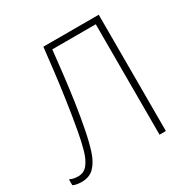

<svg xmlns="http://www.w3.org/2000/svg" viewBox="-166 -862 1003 1021"><g transform="rotate(-30 335.5 -351.5)"><path d="M572 0H533V-678H266Q259 -612 250 -534.5Q241 -457 229.5 -377.5Q218 -298 204 -227Q191 -158 174 -104Q157 -50 128 -19.5Q99 11 51 11Q33 11 20 8.5Q7 6 -3 1V-35Q8 -30 20 -27Q32 -24 49 -24Q84 -24 106 -51.5Q128 -79 141.5 -126.5Q155 -174 166 -236Q181 -319 193.5 -405Q206 -491 215.5 -570.5Q225 -650 232 -714H572Z"/></g></svg>

Font: Noto Sans ExtraLight
Style: Regular
Weight: 200
Designer: Monotype Design Team
Foundry: Monotype Imaging Inc.
Version: Version 2.007